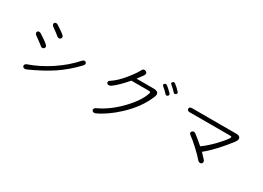

<svg xmlns="http://www.w3.org/2000/svg" viewBox="-19 -1513 3037 2221"><g transform="rotate(30 1500.0 -402.5)"><path d="M230.5 -505.9Q215.8 -515.6 202.1 -513.7Q191.4 -511.7 184.6 -502.9Q178.7 -494.1 180.7 -482.4Q183.6 -470.7 196.3 -460.9Q227.5 -438.5 251 -420.9Q289.1 -393.6 307.6 -377Q318.4 -368.2 331.1 -369.1Q343.8 -370.1 351.6 -378.9Q360.4 -387.7 359.4 -400.4Q358.4 -413.1 344.7 -423.8Q332 -437.5 293 -464.8Q258.8 -489.3 230.5 -505.9ZM351.6 -690.4Q335.9 -700.2 323.2 -698.2Q311.5 -696.3 304.7 -687.5Q298.8 -677.7 301.8 -667Q304.7 -654.3 317.4 -645.5L336.9 -630.9Q365.2 -611.3 378.9 -600.6Q403.3 -582 418 -569.3Q428.7 -560.5 441.4 -561.5Q454.1 -562.5 461.9 -571.3Q470.7 -581.1 469.7 -592.8Q468.8 -606.4 455.1 -617.2Q442.4 -628.9 408.2 -652.3Q384.8 -668.9 351.6 -690.4ZM845.7 -435.5Q856.4 -448.2 855.5 -460Q855.5 -471.7 846.7 -478.5Q836.9 -486.3 825.2 -484.4Q811.5 -482.4 800.8 -469.7Q698.2 -353.5 556.6 -259.8Q417 -167 268.6 -115.2Q252.9 -110.4 247.1 -97.7Q241.2 -85.9 246.1 -74.2Q251 -63.5 263.7 -59.6Q278.3 -54.7 296.9 -62.5Q479.5 -144.5 600.6 -225.6Q732.4 -313.5 845.7 -435.5Z M1455.1 -724.6Q1460.9 -736.3 1473.6 -739.3Q1486.3 -742.2 1499 -736.3Q1511.7 -730.5 1516.6 -719.7Q1521.5 -708 1514.6 -693.4Q1509.8 -684.6 1495.1 -664.1Q1486.3 -651.4 1461.9 -620.1L1452.1 -606.4H1678.7Q1721.7 -606.4 1737.3 -588.9Q1753.9 -571.3 1740.2 -535.2Q1671.9 -361.3 1504.9 -205.1Q1370.1 -80.1 1241.2 -21.5Q1225.6 -15.6 1211.9 -20.5Q1200.2 -24.4 1195.3 -35.2Q1190.4 -46.9 1196.3 -57.6Q1201.2 -70.3 1217.8 -77.1Q1365.2 -143.6 1502 -286.1Q1630.9 -420.9 1665 -531.2Q1669.9 -546.9 1665 -551.8Q1660.2 -556.6 1640.6 -556.6H1412.1Q1358.4 -495.1 1320.3 -458Q1272.5 -410.2 1237.3 -387.7Q1222.7 -378.9 1208 -379.9Q1194.3 -380.9 1186.5 -390.6Q1178.7 -399.4 1181.6 -411.1Q1185.5 -423.8 1202.1 -433.6Q1271.5 -477.5 1352.5 -576.2Q1420.9 -660.2 1455.1 -724.6ZM1793 -716.8Q1773.4 -730.5 1759.8 -713.9Q1745.1 -697.3 1764.6 -682.6Q1786.1 -665 1801.8 -650.4Q1818.4 -634.8 1829.1 -622.1Q1846.7 -601.6 1865.2 -617.2Q1882.8 -632.8 1866.2 -651.4Q1848.6 -669.9 1832 -684.6Q1811.5 -704.1 1793 -716.8ZM1865.2 -781.2Q1845.7 -794.9 1832 -778.3Q1817.4 -761.7 1836.9 -747.1Q1859.4 -728.5 1874 -714.8Q1890.6 -699.2 1901.4 -685.5Q1918.9 -665 1937.5 -680.7Q1955.1 -696.3 1938.5 -714.8Q1921.9 -733.4 1904.3 -749Q1883.8 -767.6 1865.2 -781.2Z M2176.8 -631.8Q2161.1 -631.8 2151.4 -624Q2143.6 -616.2 2143.6 -604.5Q2143.6 -593.8 2151.4 -585.9Q2161.1 -577.1 2176.8 -577.1H2714.8Q2734.4 -577.1 2738.3 -572.3Q2742.2 -566.4 2730.5 -546.9Q2693.4 -493.2 2625 -422.9Q2548.8 -344.7 2480.5 -296.9L2465.8 -309.6Q2433.6 -337.9 2414.1 -353.5Q2381.8 -380.9 2355.5 -399.4Q2342.8 -408.2 2330.1 -406.2Q2317.4 -404.3 2309.6 -394.5Q2301.8 -385.7 2302.7 -375Q2303.7 -363.3 2316.4 -354.5Q2372.1 -314.5 2438.5 -252Q2501 -194.3 2544.9 -143.6Q2555.7 -130.9 2570.3 -128.9Q2584 -127 2594.7 -134.8Q2604.5 -142.6 2605.5 -155.3Q2606.4 -169.9 2593.8 -184.6Q2581.1 -197.3 2565.4 -213.9Q2546.9 -233.4 2530.3 -252Q2594.7 -303.7 2668 -381.8Q2741.2 -460.9 2807.6 -548.8Q2834 -584 2823.2 -608.4Q2811.5 -631.8 2771.5 -631.8Z"/></g></svg>

Font: Gulim
Style: Regular
Weight: 400
Version: Version 2.21